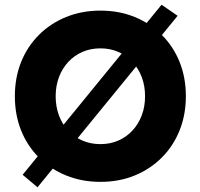

<svg xmlns="http://www.w3.org/2000/svg" viewBox="-20 -761 847 814"><path d="M139 33 76 -20 665 -741 733 -694ZM43 -353Q43 -432 69.5 -498Q96 -564 145 -613Q194 -662 260.5 -689Q327 -716 406 -716Q485 -716 551 -689Q617 -662 666 -613Q715 -564 741.5 -498Q768 -432 768 -353Q768 -275 741.5 -208.5Q715 -142 666 -93Q617 -44 551 -17Q485 10 406 10Q327 10 260.5 -17Q194 -44 145 -93Q96 -142 69.5 -208Q43 -274 43 -353ZM595 -353Q595 -397 581 -434Q567 -471 541.5 -498.5Q516 -526 481.5 -541Q447 -556 406 -556Q364 -556 329.5 -541Q295 -526 269.5 -498.5Q244 -471 230 -434Q216 -397 216 -353Q216 -309 230 -271.5Q244 -234 269.5 -207Q295 -180 329.5 -165Q364 -150 406 -150Q447 -150 481.5 -165Q516 -180 541.5 -207.5Q567 -235 581 -272Q595 -309 595 -353Z"/></svg>

Font: Mach
Style: Bold
Weight: 700
Version: Version 1.002